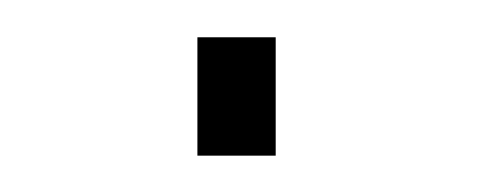

<svg xmlns="http://www.w3.org/2000/svg" viewBox="-20 -394 270 103"><path d="M85.9 -310.5V-374H127.9V-310.5Z"/></svg>

Font: Roboto Slab Thin
Style: Regular
Weight: 100
Designer: Google
Version: Version 2.000; ttfautohint (v1.8.1.43-b0c9)